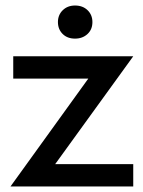

<svg xmlns="http://www.w3.org/2000/svg" viewBox="-20 -676 520 696"><path d="M300 -391H28V-472H463L180 -81H463V0H18ZM190 -596Q190 -622 207.5 -639Q225 -656 252 -656Q280 -656 297.5 -639Q315 -622 315 -596Q315 -569 297 -552.5Q279 -536 252 -536Q224 -536 207 -553Q190 -570 190 -596Z"/></svg>

Font: Madhuban
Style: Regular
Weight: 400
Designer: jaikishan Patel
Foundry: MagicType
Version: Version 1.000